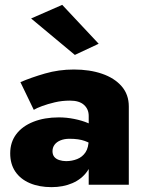

<svg xmlns="http://www.w3.org/2000/svg" viewBox="-20 -760 602 790"><path d="M196 -138Q196 -153 204.5 -164.5Q213 -176 229 -182.5Q245 -189 266 -189Q304 -189 329 -180Q354 -171 378 -153V-231Q367 -243 342.5 -253.5Q318 -264 286 -270.5Q254 -277 222 -277Q163 -277 117.5 -259Q72 -241 47 -208Q22 -175 22 -129Q22 -85 43 -54Q64 -23 102.5 -6.5Q141 10 192 10Q240 10 278 -6.5Q316 -23 338.5 -54.5Q361 -86 361 -130L345 -188Q345 -153 332 -133.5Q319 -114 297.5 -105.5Q276 -97 252 -97Q237 -97 223.5 -101.5Q210 -106 203 -115Q196 -124 196 -138ZM119 -308Q130 -315 153 -323.5Q176 -332 205.5 -339Q235 -346 268 -346Q306 -346 325.5 -328.5Q345 -311 345 -283V0H510V-322Q510 -371 480.5 -405Q451 -439 400 -456.5Q349 -474 284 -474Q222 -474 165 -457.5Q108 -441 64 -422ZM108 -684 288 -534 386 -580 236 -740Z"/></svg>

Font: Jost ExtraBold
Style: Regular
Weight: 800
Version: Version 3.710